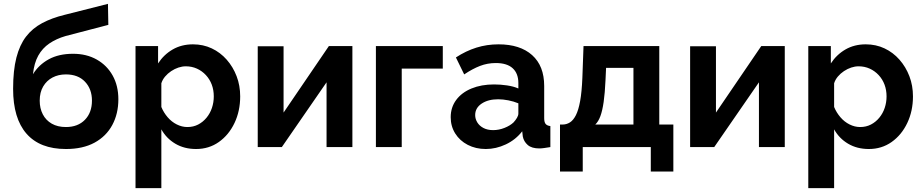

<svg xmlns="http://www.w3.org/2000/svg" viewBox="-20 -763 4786 996"><path d="M48 -302Q48 -398 65 -464Q82 -530 115 -573Q148 -616 198.5 -643Q249 -670 315 -686L540 -743L542 -634L320 -576Q272 -562 236 -537.5Q200 -513 178.5 -474.5Q157 -436 151 -378Q181 -427 233 -455.5Q285 -484 359 -484Q429 -484 482 -454Q535 -424 564.5 -371Q594 -318 594 -248Q594 -173 562.5 -114.5Q531 -56 470.5 -23Q410 10 322 10Q187 10 117.5 -69.5Q48 -149 48 -302ZM457 -241Q457 -301 421 -339Q385 -377 322 -377Q283 -377 252.5 -361Q222 -345 204 -314.5Q186 -284 186 -241Q186 -201 202 -170Q218 -139 248.5 -121.5Q279 -104 322 -104Q384 -104 420.5 -141.5Q457 -179 457 -241Z M817 -92V213H683V-524H800V-434Q830 -480 876 -506.5Q922 -533 981 -533Q1034 -533 1078.5 -512Q1123 -491 1156 -453.5Q1189 -416 1207.5 -367.5Q1226 -319 1226 -263Q1226 -187 1196.5 -125Q1167 -63 1115.5 -26.5Q1064 10 997 10Q936 10 889.5 -17.5Q843 -45 817 -92ZM1089 -263Q1089 -296 1078.5 -324Q1068 -352 1048 -373.5Q1028 -395 1001.5 -407Q975 -419 944 -419Q925 -419 905.5 -412.5Q886 -406 868 -394Q850 -382 836.5 -366Q823 -350 817 -331V-208Q829 -179 849.5 -155Q870 -131 897 -117.5Q924 -104 952 -104Q983 -104 1008 -117Q1033 -130 1051.5 -152.5Q1070 -175 1079.5 -203.5Q1089 -232 1089 -263Z M1317 0V-523H1451V-179L1686 -524H1808V0H1674V-336L1442 0Z M1930 0V-524H2277V-407H2064V0Z M2543 -325Q2576 -325 2610 -320Q2644 -315 2669 -304V-332Q2669 -382 2639.5 -409Q2610 -436 2552 -436Q2509 -436 2470 -421Q2431 -406 2388 -377L2345 -465Q2397 -499 2451.5 -516Q2506 -533 2566 -533Q2678 -533 2740.5 -477Q2803 -421 2803 -317V-150Q2803 -129 2810.5 -120Q2818 -111 2835 -109V0Q2817 3 2802.5 5Q2788 7 2778 7Q2738 7 2717.5 -11Q2697 -29 2692 -55L2689 -82Q2655 -38 2604 -14Q2553 10 2500 10Q2448 10 2406.5 -11.5Q2365 -33 2341.5 -70.5Q2318 -108 2318 -155Q2318 -206 2346.5 -244.5Q2375 -283 2426 -304Q2477 -325 2543 -325ZM2669 -174V-227Q2645 -237 2617 -242.5Q2589 -248 2564 -248Q2512 -248 2478.5 -225.5Q2445 -203 2445 -166Q2445 -146 2456 -128Q2467 -110 2488 -99Q2509 -88 2538 -88Q2568 -88 2597 -99.5Q2626 -111 2644 -128Q2655 -140 2662 -152Q2669 -164 2669 -174Z M2885 127V-117H2899Q2919 -117 2936.5 -128Q2954 -139 2967.5 -165.5Q2981 -192 2989.5 -239Q2998 -286 3001 -359L3007 -524H3400V-117H3473V127H3356V0H3003V127ZM3266 -117V-411H3124L3121 -346Q3118 -280 3111.5 -234.5Q3105 -189 3094.5 -160.5Q3084 -132 3068 -117Z M3560 0V-523H3694V-179L3929 -524H4051V0H3917V-336L3685 0Z M4307 -92V213H4173V-524H4290V-434Q4320 -480 4366 -506.5Q4412 -533 4471 -533Q4524 -533 4568.5 -512Q4613 -491 4646 -453.5Q4679 -416 4697.5 -367.5Q4716 -319 4716 -263Q4716 -187 4686.5 -125Q4657 -63 4605.5 -26.5Q4554 10 4487 10Q4426 10 4379.5 -17.5Q4333 -45 4307 -92ZM4579 -263Q4579 -296 4568.5 -324Q4558 -352 4538 -373.5Q4518 -395 4491.5 -407Q4465 -419 4434 -419Q4415 -419 4395.5 -412.5Q4376 -406 4358 -394Q4340 -382 4326.5 -366Q4313 -350 4307 -331V-208Q4319 -179 4339.5 -155Q4360 -131 4387 -117.5Q4414 -104 4442 -104Q4473 -104 4498 -117Q4523 -130 4541.5 -152.5Q4560 -175 4569.5 -203.5Q4579 -232 4579 -263Z"/></svg>

Font: YasnoRaleway
Style: Bold
Weight: 700
Designer: Matt McInerney, Pablo Impallari, Rodrigo Fuenzalida
Foundry: Matt McInerney, Pablo Impallari, Rodrigo Fuenzalida
Version: Version 4.026